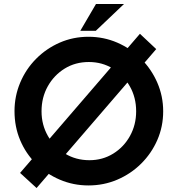

<svg xmlns="http://www.w3.org/2000/svg" viewBox="-20 -925 898 966"><path d="M766 -678 164 21 81 -55 684 -755ZM53 -366Q53 -441 81.5 -509Q110 -577 161.5 -629Q213 -681 280.5 -710.5Q348 -740 425 -740Q502 -740 570 -710.5Q638 -681 690 -629Q742 -577 771.5 -509Q801 -441 801 -365Q801 -288 771.5 -220.5Q742 -153 690 -101.5Q638 -50 570 -21Q502 8 425 8Q349 8 281 -21Q213 -50 161.5 -101Q110 -152 81.5 -219.5Q53 -287 53 -366ZM189 -365Q189 -297 221 -241Q253 -185 307.5 -152Q362 -119 430 -119Q496 -119 549.5 -152Q603 -185 634 -241Q665 -297 665 -365Q665 -435 633 -491Q601 -547 547.5 -580Q494 -613 427 -613Q359 -613 305.5 -580Q252 -547 220.5 -491Q189 -435 189 -365ZM604 -905 462 -770H384L463 -905Z"/></svg>

Font: Reem Kufi Fun SemiBold
Style: Regular
Weight: 600
Designer: Khaled Hosny
Version: Version 1.005